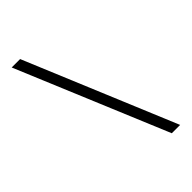

<svg xmlns="http://www.w3.org/2000/svg" viewBox="-215 -769 839 839"><g transform="rotate(-45 204.5 -349.0)"><path d="M375.5 0H324L32.5 -698H84.5Z"/></g></svg>

Font: Newsreader 9pt Light
Style: Regular
Weight: 300
Designer: Hugues Gentile
Foundry: Production Type
Version: Version 1.003